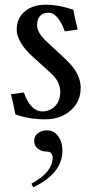

<svg xmlns="http://www.w3.org/2000/svg" viewBox="-20 -511 404 826"><path d="M162.1 -31.7Q194.8 -31.7 217 -54.4Q239.3 -77.1 239.3 -115.2Q239.3 -136.2 230 -156.5Q220.7 -176.8 192.9 -201.7L118.2 -269.5Q85.4 -299.3 68.6 -328.9Q51.8 -358.4 51.8 -382.3Q51.8 -432.6 86.4 -461.7Q121.1 -490.7 175.3 -490.7Q233.9 -490.7 295.4 -468.8Q303.7 -422.9 314.5 -383.8L258.8 -376Q229 -456.5 189 -456.5Q165.5 -456.5 152.6 -442.6Q139.6 -428.7 139.6 -402.3Q139.6 -370.1 181.2 -331.5L256.3 -261.7Q295.9 -225.6 311.5 -194.8Q327.1 -164.1 327.1 -133.3Q327.1 -73.2 283.4 -35.4Q239.7 2.4 175.3 2.4Q104.5 2.4 45.9 -19Q37.1 -67.9 26.9 -105.5L82.5 -113.3Q111.8 -31.7 162.1 -31.7ZM123 294.9 115.2 279.3Q206.5 229.5 206.5 167.5Q206.5 155.3 200 148.2Q193.4 141.1 181.2 141.1Q157.7 141.1 142.3 128.2Q127 115.2 127 95.2Q127 75.2 142.3 62.5Q157.7 49.8 181.2 49.8Q205.6 49.8 219.2 63Q248.5 89.4 248.5 137.2Q248.5 234.9 123 294.9Z"/></svg>

Font: Flanker
Style: Regular
Weight: 400
Designer: Flanker
Foundry: Flanker
Version: Version 2.027